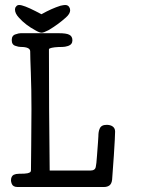

<svg xmlns="http://www.w3.org/2000/svg" viewBox="-20 -749 639 769"><path d="M222 -726Q235 -729 241 -729Q252 -729 257 -721Q261 -715 261 -708Q261 -694 244 -679Q213 -651 174 -628Q155 -618 146.5 -618Q138 -618 121 -628Q82 -649 56 -678Q40 -695 40 -711Q40 -718 44 -722Q48 -729 57 -729Q74 -729 123 -704Q135 -698 146 -692Q187 -715 222 -726ZM104 -67Q105 -122 105 -165Q105 -241 106 -312Q106 -393 103.5 -457Q101 -521 101 -543Q101 -561 63 -561Q54 -561 43 -565Q27 -569 27 -588.5Q27 -608 44 -612Q55 -616 63 -616H215Q246 -616 257 -610Q270 -604 270 -587.5Q270 -571 253 -565Q240 -561 231 -561Q193 -561 179 -555Q176 -553 176 -551Q176 -309 179 -66H343Q352 -66 357.5 -70Q363 -74 364 -83Q366 -90 368.5 -125.5Q371 -161 372.5 -179Q374 -197 374 -203Q374 -222 379 -233Q385 -249 407 -249Q420 -249 429 -244Q441 -237 441 -222Q441 -203 436 -126Q430 -35 429 -29Q427 -13 418.5 -6.5Q410 0 396 0H50Q32 0 27 -13Q24 -21 24 -26Q24 -43 35 -49Q44 -53 55 -53Q82 -53 90 -55Q98 -57 101 -59.5Q104 -62 104 -67Z"/></svg>

Font: Scratch Savers
Style: Book
Weight: 400
Designer: Pablo Impallari, Rodrigo Fuenzalida, Brenda Gallo
Foundry: Pablo Impallari, Rodrigo Fuenzalida, Brenda Gallo
Version: Version 4.0b1